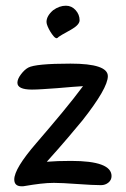

<svg xmlns="http://www.w3.org/2000/svg" viewBox="-20 -653 441 673"><path d="M179 -519Q174 -519 168 -526Q162 -533 156.5 -542Q151 -551 147 -560.5Q143 -570 143 -576Q143 -597 166 -617Q188 -633 211 -633Q231 -633 245 -617.5Q259 -602 259 -582Q259 -566 229 -549Q189 -527 186 -524Q181 -519 179 -519ZM56 0Q30 0 30 -24Q30 -62 107 -151Q157 -209 198 -258.5Q239 -308 271 -351Q257 -350 234.5 -348.5Q212 -347 181 -344Q152 -342 130 -340.5Q108 -339 92 -339Q41 -339 41 -363Q41 -376 53.5 -392.5Q66 -409 79 -416Q105 -430 227 -430Q358 -430 358 -386Q358 -344 269 -231Q250 -208 219.5 -172Q189 -136 144 -86Q179 -89 229 -89Q371 -89 371 -36Q371 -22 360 -13Q349 -4 334 -4Q320 -4 299.5 -5Q279 -6 251 -8Q223 -10 203 -11Q183 -12 169 -12Q147 -12 121.5 -9Q96 -6 67 -1Q63 0 60.5 0Q58 0 56 0Z"/></svg>

Font: Dongol
Style: Regular
Weight: 400
Designer: Abdo Mohamed and Ibrahim Hamdi
Foundry: Protype Foundry
Version: Version 1.000;hotconv 1.0.109;makeotfexe 2.5.65596